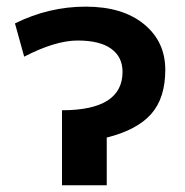

<svg xmlns="http://www.w3.org/2000/svg" viewBox="-20 -550 550 570"><path d="M24.4 -480.5Q125 -530.3 234.4 -530.3Q343.8 -530.3 407.2 -478.5Q470.7 -426.8 470.7 -342.8Q470.7 -258.8 428.7 -211.4Q386.7 -164.1 296.9 -141.6V0H164.1V-222.7Q343.8 -222.7 343.8 -336.9Q343.8 -380.9 310.1 -405.3Q276.4 -429.7 210.4 -429.7Q144.5 -429.7 51.8 -381.8Z"/></svg>

Font: GenEi M Gothic v2 Bold
Style: Regular
Weight: 700
Version: Version 2.0